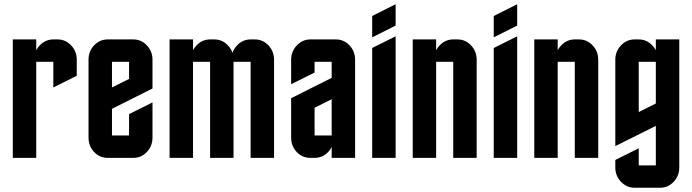

<svg xmlns="http://www.w3.org/2000/svg" viewBox="-20 -740 3244 900"><path d="M149.9 0H40V-555.2H149.9V-504.4Q155.8 -516.6 166.5 -527.3Q192.9 -555.2 230 -555.2H250Q287.1 -555.2 313.5 -527.3Q339.8 -499.5 339.8 -460V-384.8L230 -330.1V-450.2H149.9Z M395 -460Q395 -501 421.4 -527.8Q447.8 -555.2 484.9 -555.2H605Q642.1 -555.2 668.5 -527.3Q694.8 -499.5 694.8 -460V-325.2L504.9 -230V-105H585V-205.1L694.8 -259.8V-95.2Q694.8 -55.7 668.5 -27.8Q642.1 0 605 0H484.9Q447.3 0 421.4 -27.3Q395 -55.2 395 -95.2ZM585 -370.1V-450.2H504.9V-330.1Z M884.8 0H774.9V-555.2H884.8V-504.4Q890.6 -516.6 901.4 -527.3Q927.7 -555.2 964.8 -555.2H984.9Q1022 -555.2 1048.3 -527.3Q1063.5 -511.7 1069.8 -492.2Q1076.2 -511.7 1091.3 -527.3Q1117.7 -555.2 1154.8 -555.2H1174.8Q1211.9 -555.2 1238.3 -527.3Q1264.6 -499.5 1264.6 -460V0H1154.8V-450.2H1074.7V0H964.8V-450.2H884.8Z M1434.6 0Q1397 0 1371.1 -27.3Q1344.7 -55.2 1344.7 -95.2V-279.8L1534.7 -375V-450.2H1454.6V-399.9L1344.7 -345.2V-460Q1344.7 -499 1371.1 -526.9Q1397.9 -555.2 1434.6 -555.2H1554.7Q1591.8 -555.2 1618.2 -527.3Q1644.5 -499.5 1644.5 -460V0H1534.7V-50.8Q1528.8 -38.1 1518.1 -27.3Q1492.2 0 1454.6 0ZM1454.6 -234.9V-105H1534.7V-274.9Z M1724.6 -665 1834.5 -720.2V-620.1L1724.6 -564.9ZM1724.6 0V-515.1L1834.5 -569.8V0Z M2024.4 0H1914.6V-555.2H2024.4V-504.4Q2030.3 -516.6 2041 -527.3Q2067.4 -555.2 2104.5 -555.2H2124.5Q2161.6 -555.2 2188 -527.3Q2214.4 -499.5 2214.4 -460V0H2104.5V-450.2H2024.4Z M2294.4 -665 2404.3 -720.2V-620.1L2294.4 -564.9ZM2294.4 0V-515.1L2404.3 -569.8V0Z M2594.2 0H2484.4V-555.2H2594.2V-504.4Q2600.1 -516.6 2610.8 -527.3Q2637.2 -555.2 2674.3 -555.2H2694.3Q2731.4 -555.2 2757.8 -527.3Q2784.2 -499.5 2784.2 -460V0H2674.3V-450.2H2594.2Z M2974.1 -214.8 3054.2 -254.9V-450.2H2974.1ZM3164.1 44.9Q3164.1 84.5 3137.7 112.3Q3111.3 140.1 3074.2 140.1H2954.1Q2917.5 140.1 2890.6 111.8Q2864.3 84 2864.3 44.9V9.8L2974.1 -44.9V35.2H3054.2V-149.9L2864.3 -55.2V-460Q2864.3 -499 2890.6 -526.9Q2917.5 -555.2 2954.1 -555.2H2974.1Q3011.2 -555.2 3037.6 -527.3Q3048.3 -516.6 3054.2 -504.4V-555.2H3164.1Z"/></svg>

Font: Horta
Style: Regular
Weight: 600
Width: 3
Version: Version 0.11